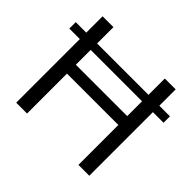

<svg xmlns="http://www.w3.org/2000/svg" viewBox="-169 -952 1163 1163"><g transform="rotate(45 412.5 -370.0)"><path d="M9 -600H99V-740H192V-600H632V-740H725V-600H816V-545H725V0H632V-342H192V0H99V-545H9ZM632 -418V-545H192V-418Z"/></g></svg>

Font: Encode Sans Wide
Style: Regular
Weight: 400
Designer: Pablo Impallari, Andres Torresi
Foundry: Pablo Impallari, Andres Torresi
Version: Version 1.000; ttfautohint (v1.00) -l 8 -r 50 -G 200 -x 14 -